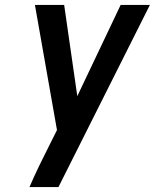

<svg xmlns="http://www.w3.org/2000/svg" viewBox="-20 -755 625 775"><path d="M99 0H216Q308 -184 400.5 -367.5Q493 -551 585 -735H467L292 -367L239 -735H121L210 -230L182 -174Q160 -131 139 -87.5Q118 -44 99 0Z"/></svg>

Font: Iosevka Sparkle Semibold
Style: Italic
Weight: 600
Italic angle: -9°
Designer: Belleve Invis
Foundry: Belleve Invis
Version: Version 4.5.0; ttfautohint (v1.8.3)